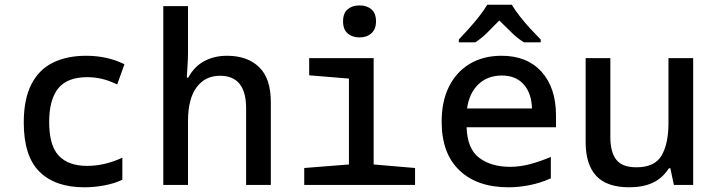

<svg xmlns="http://www.w3.org/2000/svg" viewBox="-20 -786 3040 816"><path d="M338 10Q215 10 148 -56Q81 -122 81 -265Q81 -365 113.5 -428Q146 -491 205.5 -520Q265 -549 346 -549Q436 -549 509 -513L478 -427Q443 -444 412.5 -451Q382 -458 351 -458Q266 -458 227.5 -410.5Q189 -363 189 -267Q189 -167 230 -124Q271 -81 350 -81Q390 -81 428.5 -90.5Q467 -100 500 -116V-22Q466 -6 423.5 2Q381 10 338 10Z M674 0V-760H779V-562Q779 -539 777 -508Q775 -477 774 -456H780Q806 -504 848.5 -526.5Q891 -549 945 -549Q1031 -549 1081 -501Q1131 -453 1131 -352V0H1026V-326Q1026 -464 915 -464Q852 -464 815.5 -415Q779 -366 779 -271V0Z M1508 -627Q1477 -627 1457.5 -644Q1438 -661 1438 -695Q1438 -730 1457.5 -746.5Q1477 -763 1508 -763Q1539 -763 1558.5 -746.5Q1578 -730 1578 -695Q1578 -662 1558.5 -644.5Q1539 -627 1508 -627ZM1273 0V-72L1463 -87V-452L1294 -466V-539H1568V-87L1744 -72V0Z M2141 10Q2008 10 1932.5 -62Q1857 -134 1857 -269Q1857 -356 1888.5 -418.5Q1920 -481 1977 -515Q2034 -549 2112 -549Q2220 -549 2281.5 -481Q2343 -413 2343 -295V-245H1963Q1966 -153 2017 -115Q2068 -77 2148 -77Q2190 -77 2233 -88.5Q2276 -100 2321 -119V-28Q2276 -8 2230 1Q2184 10 2141 10ZM2241 -325Q2239 -390 2205.5 -427.5Q2172 -465 2113 -465Q2052 -465 2013 -427.5Q1974 -390 1965 -325ZM1930 -618Q1948 -637 1971.5 -663Q1995 -689 2016.5 -716.5Q2038 -744 2051 -766H2155Q2168 -744 2189.5 -716.5Q2211 -689 2235 -663Q2259 -637 2278 -618V-606H2207Q2182 -621 2155.5 -646.5Q2129 -672 2102 -699Q2076 -672 2050.5 -647Q2025 -622 2000 -606H1930Z M2655 10Q2559 10 2514 -38.5Q2469 -87 2469 -182V-539H2574V-203Q2574 -140 2599 -107.5Q2624 -75 2685 -75Q2763 -75 2792 -125.5Q2821 -176 2821 -263V-539H2926V0H2844L2829 -71H2823Q2795 -28 2753.5 -9Q2712 10 2655 10Z"/></svg>

Font: Noto Sans Mono Medium
Style: Regular
Weight: 500
Designer: Monotype Design Team
Foundry: Monotype Imaging Inc.
Version: Version 2.014